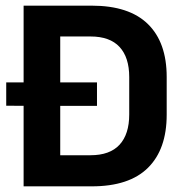

<svg xmlns="http://www.w3.org/2000/svg" viewBox="-20 -659 651 679"><path d="M2 -285V-367.5H323V-284.5ZM155 0V-110H300Q368.5 -110 402.8 -147.2Q437 -184.5 437 -254V-386.5Q437 -456 402.8 -493Q368.5 -530 300 -530H154.5V-639H304.5Q436.5 -639 503 -574Q569.5 -509 569.5 -387V-253.5Q569.5 -131 503.2 -65.5Q437 0 304.5 0ZM63.5 0V-639H193V0Z"/></svg>

Font: Anek Gurmukhi Medium SemiBold
Style: Regular
Weight: 600
Version: Version 1.003